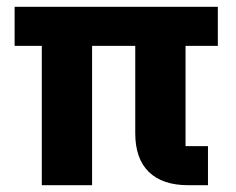

<svg xmlns="http://www.w3.org/2000/svg" viewBox="-20 -545 695 565"><path d="M526 -410V-115H592V0H534Q458 0 418 -39Q378 -78 378 -153V-410H251V0H103V-410H23V-525H621V-410Z"/></svg>

Font: IBM Plex Sans Var
Style: Regular
Weight: 400
Designer: Mike Abbink, Paul van der Laan, Pieter van Rosmalen
Foundry: Bold Monday
Version: Version 3.000